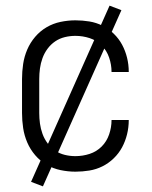

<svg xmlns="http://www.w3.org/2000/svg" viewBox="-20 -600 540 680"><path d="M247 8Q221 8 194.5 2.5Q168 -3 145 -16.5Q122 -30 104.5 -50.5Q87 -71 76.5 -95.5Q66 -120 62 -146.5Q58 -173 58 -200V-320Q58 -347 62 -373.5Q66 -400 76.5 -424.5Q87 -449 104.5 -469.5Q122 -490 145 -503.5Q168 -517 194.5 -522.5Q221 -528 247 -528Q272 -528 296.5 -524Q321 -520 343 -509Q365 -498 383 -480.5Q401 -463 412.5 -441.5Q424 -420 430 -395.5Q436 -371 436 -346V-345H375V-346Q375 -371 366.5 -396Q358 -421 340 -439Q322 -457 297.5 -465Q273 -473 247 -473Q228 -473 209.5 -468.5Q191 -464 175.5 -453.5Q160 -443 148.5 -427.5Q137 -412 130.5 -394Q124 -376 121.5 -357.5Q119 -339 119 -320V-200Q119 -181 121.5 -162.5Q124 -144 130.5 -126Q137 -108 148.5 -92.5Q160 -77 175.5 -66.5Q191 -56 209.5 -51.5Q228 -47 247 -47Q273 -47 297.5 -55Q322 -63 340 -81Q358 -99 366.5 -124Q375 -149 375 -174V-175H436V-174Q436 -149 430 -124.5Q424 -100 412.5 -78.5Q401 -57 383 -39.5Q365 -22 343 -11Q321 0 296.5 4Q272 8 247 8ZM132 60 90 44 368 -580 410 -564Z"/></svg>

Font: Iosevka Curly Light
Style: Regular
Weight: 300
Monospace: yes
Designer: Belleve Invis
Foundry: Belleve Invis
Version: Version 22.1.2; ttfautohint (v1.8.4)